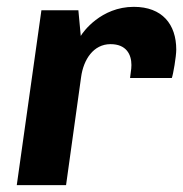

<svg xmlns="http://www.w3.org/2000/svg" viewBox="-20 -541 535 561"><path d="M360 -313H482C486 -323 495 -376 495 -396C495 -470 454 -521 371 -521C275 -521 222 -447 216 -436L209 -511H101L29 0H173L217 -316C224 -367 253 -412 303 -412C349 -412 364 -382 364 -351C364 -346 364 -341 360 -313Z"/></svg>

Font: Chivo
Style: Bold Italic
Weight: 700
Italic angle: -8°
Designer: Hector Gatti
Foundry: Omnibus-Type
Version: Version 1.003;PS 001.003;hotconv 1.0.70;makeotf.lib2.5.58329